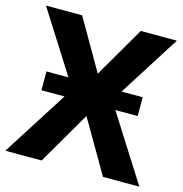

<svg xmlns="http://www.w3.org/2000/svg" viewBox="-108 -801 858 898"><g transform="rotate(15 321.5 -352.5)"><path d="M-3 0 246 -391V-325L5 -705H180L336 -435H307L464 -705H639L398 -325V-391L646 0H470L307 -280H336L173 0ZM87 -317V-408H553V-317Z"/></g></svg>

Font: Nunito Sans 10pt SemiCondensed ExtraBold
Style: Regular
Weight: 800
Width: 4
Designer: Vernon Adams
Foundry: Vernon Adams
Version: Version 3.101;gftools[0.9.27]